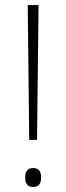

<svg xmlns="http://www.w3.org/2000/svg" viewBox="-20 -734 263 762"><path d="M127 -179 133 -714H90L96 -179ZM80 -30C80 -7 88 8 111 8C136 8 143 -7 143 -30C143 -51 137 -67 111 -67C88 -67 80 -51 80 -30Z"/></svg>

Font: Noto Sans Sinhala UI ExtraCondensed ExtraLight
Style: Regular
Weight: 200
Width: 2
Designer: Jelle Bosma - Monotype Design Team
Foundry: Monotype Imaging Inc.
Version: Version 2.006